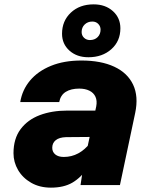

<svg xmlns="http://www.w3.org/2000/svg" viewBox="-20 -850 690 882"><path d="M350 0 363 -87 422 -361Q427 -387 418.5 -405.5Q410 -424 390.5 -433.5Q371 -443 344 -443Q306 -443 282 -428Q258 -413 252 -381H73Q82 -437 118 -480Q154 -523 214 -547.5Q274 -572 354 -572Q444 -572 505 -543.5Q566 -515 591.5 -461Q617 -407 601 -331L531 0ZM214 12Q162 12 123 -10.5Q84 -33 63 -69Q42 -105 42 -146Q42 -213 74.5 -256.5Q107 -300 162.5 -321Q218 -342 289 -342H433L406 -221L283 -220Q252 -219 236 -206Q220 -193 220 -171Q220 -152 234 -140.5Q248 -129 273 -129Q309 -129 339.5 -145.5Q370 -162 394 -193L388 -84Q352 -34 312.5 -11Q273 12 214 12ZM386 -587Q333 -587 299 -617.5Q265 -648 265 -695Q265 -754 305.5 -792Q346 -830 410 -830Q464 -830 498.5 -799Q533 -768 533 -720Q533 -661 491.5 -624Q450 -587 386 -587ZM393 -666Q415 -666 428.5 -679.5Q442 -693 442 -714Q442 -729 431.5 -740Q421 -751 404 -751Q383 -751 369 -737.5Q355 -724 355 -703Q355 -687 366 -676.5Q377 -666 393 -666Z"/></svg>

Font: Azeret Mono Thin ExtraBold
Style: Italic
Weight: 800
Italic angle: -12°
Version: Version 1.002